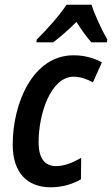

<svg xmlns="http://www.w3.org/2000/svg" viewBox="-20 -786 476 816"><path d="M135 -606H206C236 -629 270 -658 305 -693C325 -660 349 -628 368 -606H434L436 -618C414 -656 382 -723 369 -766H263C232 -719 177 -658 136 -618ZM195 10C246 10 290 -4 324 -24L325 -115C288 -94 253 -80 218 -80C170 -80 144 -114 144 -181C144 -303 196 -460 293 -460C323 -460 351 -449 375 -436L413 -521C378 -540 338 -551 292 -551C120 -551 34 -348 34 -171C34 -50 98 10 195 10Z"/></svg>

Font: Noto Sans Display SemiCondensed Medium
Style: Italic
Weight: 500
Width: 4
Italic angle: -12°
Designer: Monotype Design Team
Foundry: Monotype Imaging Inc.
Version: Version 1.900